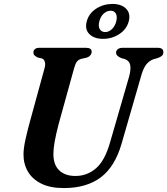

<svg xmlns="http://www.w3.org/2000/svg" viewBox="-20 -943 850 976"><path d="M539 -217.5 637 -556Q646.5 -592.5 641.5 -613.8Q636.5 -635 613.5 -643L597 -647.5Q569.5 -659 570 -675.5Q570 -686 578.8 -693Q587.5 -700 604 -700H782Q810.5 -700 810.5 -678Q810.5 -666 803.2 -659.5Q796 -653 780.5 -647.5L760.5 -642Q737 -633.5 722 -613.2Q707 -593 696 -552L598 -212.5Q564 -95 491.8 -41Q419.5 13 304 13Q235 13 189.5 -9.8Q144 -32.5 121.5 -71.5Q99 -110.5 99.5 -158.5Q99.5 -188.5 109.2 -232.8Q119 -277 129 -313.5L206.5 -596.5Q211.5 -613.5 208.2 -627.2Q205 -641 194 -645.5L171 -651Q159 -657.5 154.2 -662.8Q149.5 -668 150 -677.5Q150 -687 157.8 -693.5Q165.5 -700 179.5 -700H417.5Q446 -700 446 -679.5Q446 -670.5 439.2 -662Q432.5 -653.5 418.5 -649.5L392 -643.5Q377.5 -639 370 -628.2Q362.5 -617.5 356.5 -595.5L278.5 -314Q264.5 -260 258 -223.8Q251.5 -187.5 251.5 -162Q251 -105.5 281 -77Q311 -48.5 363.5 -48.5Q422.5 -48.5 467.5 -87Q512.5 -125.5 539 -217.5ZM504 -745.5Q459 -745.5 434.5 -769.5Q410 -793.5 421 -834.5Q432 -875.5 469.2 -899.2Q506.5 -923 551.5 -923Q597 -923 621 -898.8Q645 -874.5 634.5 -834.5Q624 -794.5 586.8 -770Q549.5 -745.5 504 -745.5ZM542.5 -888.5Q523.5 -888.5 507.5 -874.2Q491.5 -860 485 -834.5Q478.5 -809.5 487.2 -794.8Q496 -780 514.5 -780Q533 -780 548.8 -794.8Q564.5 -809.5 571 -834.5Q577 -860 568.8 -874.2Q560.5 -888.5 542.5 -888.5Z"/></svg>

Font: Fraunces 9pt SemiBold
Style: Italic
Weight: 600
Italic angle: -16°
Version: Version 1.000;[b76b70a41]